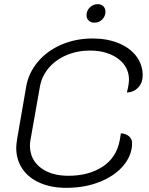

<svg xmlns="http://www.w3.org/2000/svg" viewBox="-20 -894 717 923"><path d="M58 -184Q58 -196 62 -224L106 -478Q118 -545 162.5 -597.5Q207 -650 275.5 -679.5Q344 -709 425 -709Q495 -709 550 -686.5Q605 -664 635.5 -623.5Q666 -583 666 -531Q666 -497 645 -474Q624 -451 590 -449Q600 -489 600 -511Q600 -552 576.5 -583.5Q553 -615 510.5 -633Q468 -651 414 -651Q352 -651 300 -629Q248 -607 214.5 -567.5Q181 -528 172 -478L127 -224Q124 -209 124 -194Q124 -128 174.5 -88.5Q225 -49 309 -49Q406 -49 473 -92.5Q540 -136 556 -221Q561 -249 561 -253Q585 -252 600 -239Q615 -226 615 -206Q615 -149 574.5 -99.5Q534 -50 461.5 -20.5Q389 9 298 9Q226 9 171.5 -15Q117 -39 87.5 -82.5Q58 -126 58 -184ZM396 -820Q396 -843 412 -858.5Q428 -874 450 -874Q466 -874 476.5 -864Q487 -854 487 -838Q487 -816 471.5 -800.5Q456 -785 434 -785Q417 -785 406.5 -795Q396 -805 396 -820Z"/></svg>

Font: K2D ExtraLight
Style: Italic
Weight: 275
Italic angle: -10°
Designer: Katatrad Aksorn Co.,Ltd.
Foundry: Cadson Demak Co.,Ltd.
Version: Version 1.000; ttfautohint (v1.6)